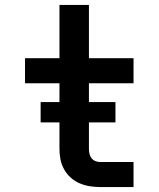

<svg xmlns="http://www.w3.org/2000/svg" viewBox="-20 -755 640 775"><path d="M384 0Q362 0 341 -3.5Q320 -7 300.5 -15.5Q281 -24 265 -38.5Q249 -53 238.5 -72Q228 -91 224 -112Q220 -133 220 -155V-419H81V-520H220V-735H339V-520H519V-419H339V-155Q339 -145 341 -135Q343 -125 349 -117Q355 -109 364.5 -105Q374 -101 384 -101H519V0ZM144 -261V-343H446V-261Z"/></svg>

Font: Iosevka SS04 Extended
Style: Bold
Weight: 700
Width: 7
Monospace: yes
Designer: Belleve Invis
Foundry: Belleve Invis
Version: Version 19.0.0; ttfautohint (v1.8.4)